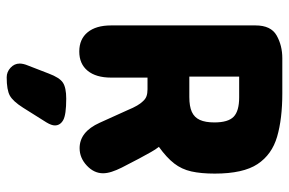

<svg xmlns="http://www.w3.org/2000/svg" viewBox="-165 -471 864 574"><g transform="rotate(90 267.0 -184.0)"><path d="M212 -193H247Q259 -193 267.5 -190Q276 -187 283 -179Q289 -173 295.5 -162Q302 -151 309 -134L347 -50Q374 10 423 10Q452 10 475 -11.5Q498 -33 498 -60Q498 -72 493.5 -86Q489 -100 481 -116L454 -168Q442 -190 434.5 -203.5Q427 -217 419 -227Q451 -250 468.5 -272.5Q486 -295 492.5 -324Q499 -353 499 -394Q499 -479 470.5 -522Q442 -565 388.5 -580.5Q335 -596 259 -596H154Q116 -596 86 -579Q56 -562 56 -516V-84Q56 -39 76.5 -14Q97 11 134 11Q171 11 191.5 -14Q212 -39 212 -84ZM209 -318V-467H271Q312 -467 329 -450.5Q346 -434 346 -393Q346 -366 338.5 -349.5Q331 -333 314.5 -325.5Q298 -318 270 -318ZM200 102 176 164Q173 171 171.5 177.5Q170 184 170 189Q170 205 182.5 216.5Q195 228 211 228Q249 228 266 218.5Q283 209 302 179L346 109Q355 94 355 84Q355 68 339 59Q323 50 275 50Q242 50 227 60Q212 70 200 102Z"/></g></svg>

Font: Beiruti Black
Style: Regular
Weight: 900
Designer: Arlette Boutros
Foundry: Boutros
Version: Version 1.41